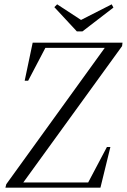

<svg xmlns="http://www.w3.org/2000/svg" viewBox="-20 -867 586 887"><path d="M5 0 9 -16 477 -664 466 -637 467 -646H322H154L196 -658L110 -494H94L131 -670H546L544 -654L76 -8L85 -31L84 -24H260H423L381 -12L474 -188H490L444 0ZM244 -847 371 -764H333L496 -847L504 -832L361 -722H335L231 -834Z"/></svg>

Font: Source Serif 4 60pt
Style: Italic
Weight: 400
Italic angle: -12°
Version: Version 4.004;hotconv 1.0.116;makeotfexe 2.5.65601